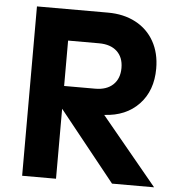

<svg xmlns="http://www.w3.org/2000/svg" viewBox="-54 -815 782 864"><g transform="rotate(5 337.5 -382.5)"><path d="M78 -765H399Q470 -765 524 -736.5Q578 -708 607.5 -655.5Q637 -603 637 -533Q637 -433 578.5 -371.5Q520 -310 422 -305L674 0H484L231 -316V0H78ZM371 -419Q423 -419 452 -446.5Q481 -474 481 -522Q481 -570 452 -597Q423 -624 371 -624H231V-419Z"/></g></svg>

Font: Application
Style: Bold
Weight: 700
Designer: Wei Huang
Foundry: Wei Huang
Version: Version 0.012